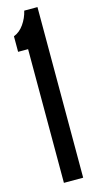

<svg xmlns="http://www.w3.org/2000/svg" viewBox="-117 -767 390 799"><g transform="rotate(-15 78.0 -367.5)"><path d="M53 0V-576H10V-643Q35.5 -652.5 53.8 -678.5Q72 -704.5 79 -735H136V0Z"/></g></svg>

Font: League Gothic Condensed
Style: Regular
Weight: 400
Width: 3
Designer: The League of Moveable Type
Version: Version 2.001